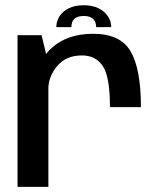

<svg xmlns="http://www.w3.org/2000/svg" viewBox="-20 -730 628 750"><path d="M409.5 -311.5H530.5Q530.5 -460 490.5 -529Q450.5 -598 344 -598Q243 -598 182.5 -543.2Q122 -488.5 122 -410L168.5 -378.5Q168.5 -431 203.5 -472.2Q238.5 -513.5 300 -513.5Q353.5 -513.5 381.5 -472Q409.5 -430.5 409.5 -311.5ZM48.5 0H169V-481.5L142.5 -592.5H48.5ZM307.5 -709.5Q273 -709.5 249 -697.8Q225 -686 212.5 -666.5Q200 -647 200 -624H259Q259 -637 263.5 -646.8Q268 -656.5 278.8 -662Q289.5 -667.5 307.5 -667.5Q324 -667.5 334.8 -662Q345.5 -656.5 350.5 -646.8Q355.5 -637 355.5 -624H414.5Q414.5 -647 401.5 -666.5Q388.5 -686 364.5 -697.8Q340.5 -709.5 307.5 -709.5Z"/></svg>

Font: Anybody UltraCondensed Thin Medium
Style: Regular
Weight: 500
Version: Version 1.111